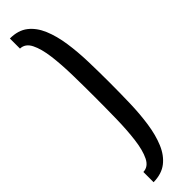

<svg xmlns="http://www.w3.org/2000/svg" viewBox="-348 -789 955 955"><g transform="rotate(-45 130.0 -311.5)"><path d="M29 194V122Q65 121 84 82.5Q103 44 111 -19Q119 -82 120.5 -159Q122 -236 122 -313Q122 -391 120.5 -467.5Q119 -544 111 -606.5Q103 -669 84 -707Q65 -745 29 -746V-817Q87 -817 123.5 -788.5Q160 -760 181 -710Q202 -660 211.5 -595.5Q221 -531 223 -459Q225 -387 225 -313Q225 -239 223 -166.5Q221 -94 211.5 -29Q202 36 181 86Q160 136 123.5 164.5Q87 193 29 194Z"/></g></svg>

Font: Oswald
Style: Regular
Weight: 400
Designer: Vernon Adams
Foundry: Vernon Adams
Version: Version 4.103; ttfautohint (v1.8.3)